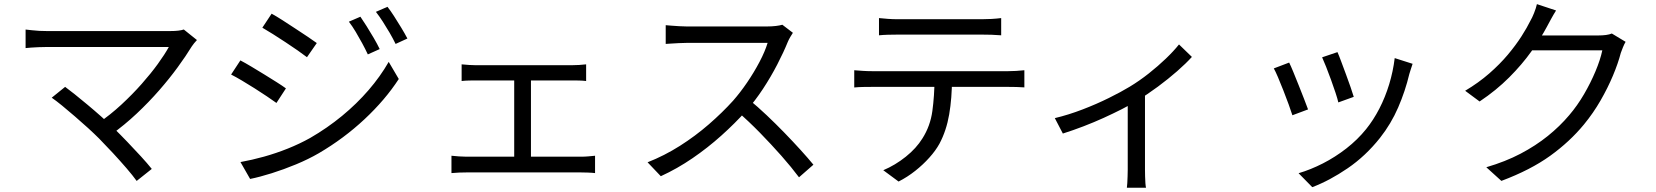

<svg xmlns="http://www.w3.org/2000/svg" viewBox="-20 -827 7980 925"><path d="M928.8 -634.1Q921.7 -626.2 915 -618.4Q908.4 -610.5 903.8 -603.2Q875.7 -557.2 836.1 -503Q796.5 -448.7 746.8 -391.8Q697.1 -334.9 638.6 -279.8Q580 -224.6 513.2 -176.7L451.3 -232.4Q511.8 -273.9 564.9 -323.1Q618 -372.3 662.5 -422.6Q707 -472.9 740.3 -518.8Q773.7 -564.8 793.3 -600.6Q773.7 -600.6 736 -600.6Q698.3 -600.6 648.1 -600.6Q597.9 -600.6 542.6 -600.6Q487.2 -600.6 432.5 -600.6Q377.8 -600.6 330.7 -600.6Q283.6 -600.6 250.4 -600.6Q217.3 -600.6 205 -600.6Q185.6 -600.6 166 -599.7Q146.4 -598.8 129.7 -597.7Q113.1 -596.6 103.3 -595.3V-684.7Q117 -683.4 134 -681.3Q151 -679.2 169.5 -678.3Q188 -677.4 205 -677.4Q215.7 -677.4 248.4 -677.4Q281 -677.4 327.9 -677.4Q374.8 -677.4 429.5 -677.4Q484.3 -677.4 540.6 -677.4Q597 -677.4 648.5 -677.4Q700 -677.4 739.9 -677.4Q779.7 -677.4 801.3 -677.4Q844 -677.4 865.5 -684.9ZM457.6 -159.4Q435 -182 404.4 -210Q373.7 -237.9 340.8 -266.2Q308 -294.6 278.8 -318.5Q249.5 -342.4 229.2 -356.3L293.8 -408.5Q310.9 -396.2 339.1 -373.6Q367.3 -350.9 400.7 -323.2Q434 -295.5 467.2 -266Q500.3 -236.6 527.3 -210.4Q558.8 -179.6 593.3 -143.6Q627.8 -107.7 658.8 -73.8Q689.9 -39.9 711.2 -13.2L638.4 44.7Q620 18.9 589.6 -16.4Q559.1 -51.7 524.3 -89.4Q489.4 -127 457.6 -159.4Z M1716.3 -746.5Q1728.8 -728.7 1746.2 -700.9Q1763.7 -673.1 1780.7 -644Q1797.7 -614.8 1809.3 -590.6L1752.1 -564.9Q1739.7 -591.4 1724.8 -618.9Q1709.8 -646.5 1693.8 -673.4Q1677.7 -700.4 1660.8 -722.5ZM1846.7 -794.2Q1860.6 -776.9 1878 -749.8Q1895.5 -722.7 1913.1 -693.6Q1930.7 -664.6 1942.7 -641.4L1885.9 -615.3Q1873.1 -641.7 1857.3 -668.9Q1841.5 -696 1824.7 -722.1Q1808 -748.2 1791 -769.9ZM1288.6 -761.1Q1311 -749 1340.9 -729.7Q1370.9 -710.4 1402.8 -689.4Q1434.7 -668.5 1462.4 -650Q1490 -631.5 1506.2 -619.6L1458.9 -551.4Q1441.1 -565.2 1413.8 -584.2Q1386.4 -603.2 1355.5 -623.6Q1324.6 -644.1 1295.1 -662.6Q1265.7 -681.1 1243.9 -693.6ZM1138.5 -46.2Q1193.7 -56.2 1251.8 -72.3Q1309.9 -88.5 1366.8 -111.3Q1423.7 -134.1 1474.2 -162.3Q1557.2 -210.3 1627.9 -268.6Q1698.6 -326.8 1755.6 -392.8Q1812.5 -458.7 1852.7 -528.9L1901.2 -446.4Q1835.9 -345.9 1736.2 -252.7Q1636.5 -159.5 1516.3 -89.1Q1466 -59.9 1406.6 -35.3Q1347.2 -10.7 1289.4 7.5Q1231.7 25.7 1185 35.1ZM1138.1 -536Q1160.2 -524.5 1191 -506.1Q1221.8 -487.7 1253.8 -468Q1285.8 -448.3 1313.6 -430.7Q1341.4 -413.1 1357.5 -401.2L1311.8 -331Q1293.1 -344.6 1265.6 -363Q1238.1 -381.4 1206.9 -401.3Q1175.7 -421.2 1145.9 -438.7Q1116.2 -456.3 1093.4 -467.9Z M2204 -517Q2220.4 -515.2 2240.6 -514Q2260.8 -512.8 2272.5 -512.8H2733.4Q2752 -512.8 2770.2 -514Q2788.5 -515.2 2803.8 -517V-436.7Q2788.1 -438.7 2769.2 -439.1Q2750.4 -439.5 2733.4 -439.5H2273.1Q2261.4 -439.5 2240.6 -439.1Q2219.8 -438.7 2204 -436.7ZM2457.3 -30V-471.6H2538V-30ZM2155 -76.7Q2172.6 -74.9 2191.4 -73.5Q2210.2 -72.1 2226.6 -72.1H2779.8Q2797.9 -72.1 2814.9 -73.7Q2832 -75.3 2846.8 -76.7V6.9Q2832 5.1 2812 4.4Q2792 3.7 2779.8 3.7H2226.6Q2210.6 3.7 2192.1 4.4Q2173.6 5.1 2155 6.9Z M3799.9 -669Q3795.4 -662.6 3787.6 -649.2Q3779.7 -635.7 3775.4 -625.2Q3755.6 -576.2 3724.8 -516.6Q3694 -456.9 3655.8 -398.8Q3617.6 -340.8 3576.1 -294.2Q3520.7 -232.3 3454.9 -173.5Q3389.2 -114.6 3316.1 -64.6Q3243 -14.5 3163.6 21.9L3099.8 -45.1Q3180.8 -76.9 3255.4 -124.2Q3329.9 -171.5 3395.2 -228.2Q3460.5 -285 3511.9 -341.9Q3546.1 -380.8 3579.4 -429.6Q3612.7 -478.4 3639.2 -528.8Q3665.7 -579.2 3678.1 -620.4Q3669.5 -620.4 3639.7 -620.4Q3609.9 -620.4 3568.9 -620.4Q3527.8 -620.4 3482.7 -620.4Q3437.6 -620.4 3396.6 -620.4Q3355.5 -620.4 3326.4 -620.4Q3297.4 -620.4 3288.4 -620.4Q3270.7 -620.4 3249.2 -619.2Q3227.8 -618 3210.2 -616.9Q3192.7 -615.8 3187.2 -615.4V-705.7Q3194.3 -704.9 3212.7 -703.5Q3231.1 -702.1 3252.1 -700.8Q3273.2 -699.5 3288.4 -699.5Q3298.5 -699.5 3327.7 -699.5Q3356.8 -699.5 3397.3 -699.5Q3437.8 -699.5 3481.9 -699.5Q3525.9 -699.5 3566.3 -699.5Q3606.8 -699.5 3635.7 -699.5Q3664.7 -699.5 3674.3 -699.5Q3698.8 -699.5 3718.2 -701.9Q3737.6 -704.3 3749.1 -707.8ZM3589.1 -346.7Q3630.1 -313 3673.5 -272Q3716.9 -231 3758.9 -187.7Q3800.8 -144.5 3836.9 -104.7Q3873 -64.9 3898.8 -33.5L3829.4 27.2Q3793.6 -20.7 3744.7 -76.2Q3695.7 -131.6 3641.2 -187.4Q3586.6 -243.2 3532 -290.4Z M4214.7 -739.9Q4236.5 -737.7 4258.9 -736Q4281.3 -734.4 4305.1 -734.4Q4322.7 -734.4 4363.5 -734.4Q4404.3 -734.4 4456.3 -734.4Q4508.3 -734.4 4560.4 -734.4Q4612.4 -734.4 4652.8 -734.4Q4693.2 -734.4 4710 -734.4Q4731.3 -734.4 4756.4 -735.7Q4781.5 -737.1 4803.4 -739.9V-656.9Q4780.9 -658.9 4756.3 -659.6Q4731.7 -660.3 4710 -660.3Q4693.2 -660.3 4653.1 -660.3Q4613 -660.3 4561 -660.3Q4509 -660.3 4456.9 -660.3Q4404.9 -660.3 4364.1 -660.3Q4323.3 -660.3 4306.3 -660.3Q4281.6 -660.3 4257.9 -659.6Q4234.2 -658.9 4214.7 -656.9ZM4095.5 -488.6Q4116 -486.8 4137.7 -485.5Q4159.4 -484.1 4182.4 -484.1Q4194.6 -484.1 4233.3 -484.1Q4272 -484.1 4327.6 -484.1Q4383.2 -484.1 4447.1 -484.1Q4511 -484.1 4575 -484.1Q4638.9 -484.1 4694.2 -484.1Q4749.5 -484.1 4787.6 -484.1Q4825.7 -484.1 4836.8 -484.1Q4852.8 -484.1 4875 -485.3Q4897.1 -486.5 4915.1 -488.6V-406Q4898.8 -407.4 4877.2 -407.9Q4855.6 -408.4 4836.8 -408.4Q4825.7 -408.4 4787.6 -408.4Q4749.5 -408.4 4694.2 -408.4Q4638.9 -408.4 4575 -408.4Q4511 -408.4 4447.1 -408.4Q4383.2 -408.4 4327.6 -408.4Q4272 -408.4 4233.3 -408.4Q4194.6 -408.4 4182.4 -408.4Q4159.8 -408.4 4137.8 -408Q4115.9 -407.6 4095.5 -405.6ZM4566.4 -448.4Q4566.4 -354.5 4552.9 -275.8Q4539.4 -197.2 4506 -134.6Q4487.7 -101.4 4457.5 -67.8Q4427.4 -34.1 4389.7 -4.2Q4352 25.8 4309.1 47.6L4235.4 -6.9Q4293.3 -31.4 4343.9 -72Q4394.6 -112.6 4424 -160.1Q4462 -219.8 4471.9 -292.5Q4481.8 -365.3 4482.4 -448Z M5061.8 -257.9Q5128 -273.7 5195.5 -299.7Q5263 -325.6 5322.3 -355Q5381.6 -384.3 5422.4 -409.1Q5470 -437.9 5514.7 -473.3Q5559.5 -508.8 5597.1 -544.9Q5634.8 -581.1 5660.1 -612.9L5722.2 -552.8Q5694 -521.6 5651.5 -484.3Q5608.9 -447 5558.8 -409.8Q5508.8 -372.7 5456.4 -340.9Q5425.1 -321.7 5384.3 -300.9Q5343.4 -280.2 5297 -259Q5250.5 -237.9 5200.3 -218.6Q5150 -199.3 5100.5 -183.6ZM5413.1 -364 5496.2 -384.4V-9.5Q5496.2 5.2 5496.7 22.8Q5497.2 40.4 5498.2 55Q5499.3 69.6 5501.1 77.5H5408.9Q5410.3 69.6 5411 55Q5411.7 40.4 5412.4 22.8Q5413.1 5.2 5413.1 -9.5Z M6423.5 -575.9Q6430.2 -561.2 6441.1 -531.8Q6452 -502.4 6464.4 -469.2Q6476.8 -436 6487 -406.3Q6497.2 -376.6 6502 -360.4L6427.7 -333.6Q6423.9 -350.8 6414.2 -380.1Q6404.5 -409.4 6392.5 -442.5Q6380.5 -475.6 6368.9 -504.9Q6357.2 -534.2 6349.6 -550.9ZM6785.5 -519.6Q6780.4 -504.6 6776.6 -492.5Q6772.8 -480.4 6769.7 -470.4Q6750.1 -388 6716 -309.3Q6682 -230.6 6628.4 -162.6Q6559 -75.2 6472.5 -16.2Q6386.1 42.8 6302.2 74.7L6236.2 7.5Q6294 -9.5 6353.3 -39.7Q6412.5 -69.9 6466.5 -111.9Q6520.4 -153.9 6561.4 -204.7Q6596.8 -248.6 6625.3 -303.6Q6653.7 -358.7 6672.7 -421Q6691.6 -483.3 6699.3 -547.1ZM6190.8 -525.6Q6198.8 -509.5 6210.9 -480.1Q6223 -450.7 6236.6 -416.5Q6250.2 -382.3 6262.5 -350.8Q6274.8 -319.4 6281.8 -299.9L6206.4 -271.7Q6200.4 -291.1 6188.6 -323.4Q6176.8 -355.7 6163 -391Q6149.2 -426.3 6136.8 -455.3Q6124.4 -484.3 6116.8 -497.4Z M7811.7 -625.5Q7805.4 -615 7799.1 -599.6Q7792.9 -584.2 7788.6 -572.2Q7775.6 -522 7750.7 -462.7Q7725.9 -403.5 7691 -342.9Q7656.1 -282.2 7611.3 -227.7Q7543.2 -144.8 7448.4 -76.4Q7353.6 -8.1 7213.2 44.5L7140.6 -21.3Q7232.7 -48.2 7305.7 -86.6Q7378.7 -125 7436.9 -171.9Q7495 -218.7 7540.1 -272.2Q7579.4 -318.2 7611.5 -373.3Q7643.6 -428.5 7666.7 -483.7Q7689.9 -539 7699.5 -584.4H7329.1L7361.1 -656.2Q7373.3 -656.2 7406.2 -656.2Q7439 -656.2 7481.5 -656.2Q7523.9 -656.2 7565.9 -656.2Q7608 -656.2 7639.3 -656.2Q7670.6 -656.2 7680 -656.2Q7700.1 -656.2 7716.9 -658.4Q7733.7 -660.7 7745.4 -665.5ZM7476.7 -776.5Q7464.2 -756.9 7452.1 -734.5Q7440.1 -712.1 7432.5 -698.1Q7403.2 -643 7358 -579.7Q7312.9 -516.3 7250.8 -454.1Q7188.7 -391.8 7108.3 -338.1L7038.7 -389.7Q7103.5 -428.3 7154.7 -473Q7206 -517.8 7244.4 -563.6Q7282.8 -609.5 7310 -651.9Q7337.1 -694.3 7353.4 -727.7Q7361.3 -740.8 7370.7 -764.3Q7380.1 -787.8 7384.4 -807.1Z"/></svg>

Font: Noto Sans HK Thin
Style: Regular
Weight: 100
Designer: Ryoko NISHIZUKA 西塚涼子 (kana, bopomofo & ideographs); Paul D. Hunt (Latin, Greek & Cyrillic); Sandoll Communications 산돌커뮤니
Foundry: Adobe
Version: Version 2.004-H2;hotconv 1.0.118;makeotfexe 2.5.65603